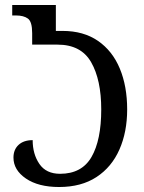

<svg xmlns="http://www.w3.org/2000/svg" viewBox="-20 -738 579 770"><path d="M217 12Q134 12 84 -22Q34 -56 34 -106Q34 -138 54.5 -157Q75 -176 111 -176Q111 -120 138 -80.5Q165 -41 221 -41Q308 -41 347 -108.5Q386 -176 386 -299Q386 -418 345.5 -488.5Q305 -559 211 -559H109V-605Q109 -651 92 -663.5Q75 -676 44 -676H29V-718H204V-614H231Q315 -614 373 -574Q431 -534 460.5 -463Q490 -392 490 -299Q490 -209 459 -138.5Q428 -68 367 -28Q306 12 217 12Z"/></svg>

Font: Noto Serif Georgian Condensed
Style: Regular
Weight: 400
Width: 3
Designer: Monotype Design Team, Akaki Razmadze
Foundry: Google LLC
Version: Version 2.003; ttfautohint (v1.8.4.7-5d5b)